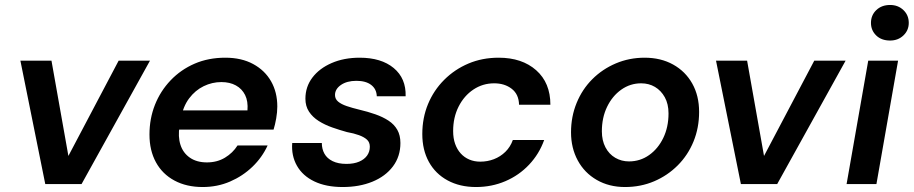

<svg xmlns="http://www.w3.org/2000/svg" viewBox="-20 -740 3674 772"><path d="M162 0 62 -496H187L255 -113L457 -496H583L308 0Z M795 12Q730 12 681.5 -14Q633 -40 607 -87.5Q581 -135 581 -199Q581 -263 603 -318.5Q625 -374 666 -417Q707 -460 762.5 -484Q818 -508 886 -508Q951 -508 998 -482.5Q1045 -457 1070 -413Q1095 -369 1095 -312Q1095 -289 1090.5 -263.5Q1086 -238 1080 -219H668L682 -296H975Q978 -333 965.5 -358Q953 -383 928.5 -396.5Q904 -410 870 -410Q833 -410 799 -393.5Q765 -377 740.5 -344.5Q716 -312 707 -262L702 -233Q695 -191 705.5 -158Q716 -125 743.5 -106Q771 -87 812 -87Q853 -87 884.5 -106Q916 -125 935 -155H1056Q1034 -107 995 -69.5Q956 -32 905 -10Q854 12 795 12Z M1358 12Q1291 12 1244 -10.5Q1197 -33 1174 -73.5Q1151 -114 1155 -165H1274Q1274 -141 1284.5 -122Q1295 -103 1317.5 -92Q1340 -81 1373 -81Q1403 -81 1424 -90Q1445 -99 1456 -114.5Q1467 -130 1467 -150Q1467 -168 1455.5 -178.5Q1444 -189 1423.5 -196.5Q1403 -204 1375 -209Q1346 -217 1316 -227.5Q1286 -238 1261.5 -253.5Q1237 -269 1222.5 -291Q1208 -313 1208 -343Q1208 -391 1236 -428Q1264 -465 1313.5 -486.5Q1363 -508 1426 -508Q1513 -508 1563 -466.5Q1613 -425 1611 -353H1495Q1494 -382 1472.5 -398.5Q1451 -415 1413 -415Q1375 -415 1351 -398.5Q1327 -382 1327 -358Q1327 -342 1339.5 -331.5Q1352 -321 1374 -313.5Q1396 -306 1425 -299Q1459 -291 1489 -280.5Q1519 -270 1542 -255Q1565 -240 1577.5 -218Q1590 -196 1590 -165Q1590 -111 1560 -71Q1530 -31 1477.5 -9.5Q1425 12 1358 12Z M1894 12Q1829 12 1780 -14.5Q1731 -41 1704.5 -89Q1678 -137 1678 -201Q1678 -266 1701 -321.5Q1724 -377 1766 -419Q1808 -461 1863.5 -484.5Q1919 -508 1985 -508Q2079 -508 2136 -457.5Q2193 -407 2193 -319H2067Q2066 -361 2037.5 -383Q2009 -405 1967 -405Q1921 -405 1883.5 -380Q1846 -355 1824 -311.5Q1802 -268 1802 -213Q1802 -184 1810 -161.5Q1818 -139 1832.5 -123Q1847 -107 1867 -98.5Q1887 -90 1911 -90Q1940 -90 1966 -100Q1992 -110 2012 -129.5Q2032 -149 2042 -177H2168Q2148 -121 2107.5 -78Q2067 -35 2012 -11.5Q1957 12 1894 12Z M2493 12Q2429 12 2379.5 -16.5Q2330 -45 2303 -95Q2276 -145 2276 -208Q2276 -271 2298.5 -326Q2321 -381 2361.5 -421.5Q2402 -462 2456 -485Q2510 -508 2572 -508Q2637 -508 2686.5 -480.5Q2736 -453 2763.5 -404Q2791 -355 2791 -290Q2791 -226 2768.5 -171Q2746 -116 2705 -75Q2664 -34 2610 -11Q2556 12 2493 12ZM2509 -91Q2554 -91 2590 -116.5Q2626 -142 2647 -185.5Q2668 -229 2668 -284Q2668 -322 2653 -349Q2638 -376 2613.5 -390.5Q2589 -405 2558 -405Q2514 -405 2478 -379.5Q2442 -354 2421 -310.5Q2400 -267 2400 -212Q2400 -175 2414.5 -147.5Q2429 -120 2454 -105.5Q2479 -91 2509 -91Z M2959 0 2859 -496H2984L3052 -113L3254 -496H3380L3105 0Z M3384 0 3471 -496H3591L3504 0ZM3559 -577Q3524 -577 3503 -597.5Q3482 -618 3482 -648Q3482 -679 3503.5 -699.5Q3525 -720 3559 -720Q3591 -720 3612.5 -699.5Q3634 -679 3634 -648Q3634 -618 3612.5 -597.5Q3591 -577 3559 -577Z"/></svg>

Font: DM Sans 24pt SemiBold
Style: Italic
Weight: 600
Italic angle: -10°
Designer: Colophon Foundry, Jonny Pinhorn
Foundry: Colophon Foundry
Version: Version 4.004;gftools[0.9.30]